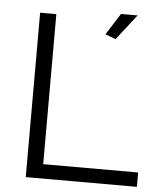

<svg xmlns="http://www.w3.org/2000/svg" viewBox="-53 -781 688 826"><g transform="rotate(5 291.5 -367.5)"><path d="M89 0V-710H159V-62H569V0ZM422 -625 377 -642 436 -735H508Z"/></g></svg>

Font: Raleway
Style: Regular
Weight: 400
Designer: Matt McInerney, Pablo Impallari, Rodrigo Fuenzalida
Foundry: Matt McInerney, Pablo Impallari, Rodrigo Fuenzalida
Version: Version 4.101;RELEASE